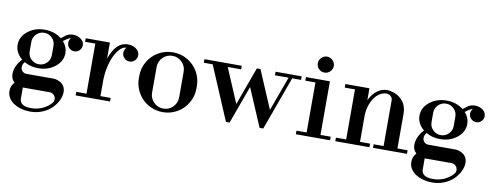

<svg xmlns="http://www.w3.org/2000/svg" viewBox="-73 -1112 4380 1707"><g transform="rotate(10 2117.5 -258.0)"><path d="M251 211.9Q147.5 211.9 80.1 158.2Q35.2 116.7 35.2 64Q35.2 14.6 66.9 -17.1Q35.2 -45.4 35.2 -89.8Q35.2 -125.5 51.5 -162.4Q67.9 -199.2 98.1 -231Q68.4 -254.4 51.8 -286.4Q35.2 -318.4 35.2 -354Q35.2 -426.3 98.4 -477.1Q161.6 -527.8 251 -527.8Q339.4 -527.8 402.8 -478Q430.2 -500 431.2 -500Q463.4 -527.8 506.8 -527.8Q548.3 -527.8 582 -502Q606.9 -480 606.9 -450.2Q606.9 -422.9 587.9 -403.3Q568.8 -383.8 541 -383.8Q514.2 -383.8 494.6 -403.3Q475.1 -422.9 475.1 -450.2Q475.1 -475.6 493.2 -495.1Q470.7 -491.2 425.8 -456.1Q466.8 -410.2 466.8 -354Q466.8 -281.7 403.6 -231Q340.3 -180.2 251 -180.2Q179.7 -180.2 125 -212.9Q110.4 -196.3 106.7 -178Q103 -159.7 108.9 -145.5Q114.7 -131.3 127.7 -122.1Q140.6 -112.8 157.2 -112.8H399.9Q410.2 -112.8 423.1 -110.4Q436 -107.9 451.9 -100.8Q467.8 -93.8 480.7 -83Q493.7 -72.3 502.4 -53.5Q511.2 -34.7 511.2 -11.2Q511.2 27.3 491.5 67.1Q471.7 106.9 438.2 139.2Q404.8 171.4 355.2 191.7Q305.7 211.9 251 211.9ZM147 110.8Q147 180.2 251 180.2Q305.2 180.2 351.6 159.2Q397.9 138.2 429.2 103Q441.4 90.3 443.4 74Q445.3 57.6 439.2 44.2Q433.1 30.8 419.7 21.5Q406.2 12.2 389.2 12.2H147ZM150.9 -315.9Q150.9 -274.4 180.2 -245.1Q209.5 -215.8 251 -215.8Q292.5 -215.8 321.8 -245.1Q351.1 -274.4 351.1 -315.9V-399.9Q351.1 -441.4 321.8 -470.7Q292.5 -500 251 -500Q209.5 -500 180.2 -470.7Q150.9 -441.4 150.9 -399.9Z M621.6 0V-32.2H713.9V-483.9H621.6V-516.1H839.8V-372.1Q869.1 -451.7 908 -489.7Q946.8 -527.8 1002.9 -527.8Q1055.2 -527.8 1087.9 -495.1Q1107.4 -475.1 1107.4 -447.3Q1107.4 -419.4 1087.9 -399.9Q1068.4 -379.9 1040.3 -379.9Q1012.2 -379.9 992.7 -399.9Q973.1 -419.4 973.1 -447.3Q973.1 -475.1 992.7 -495.1Q967.3 -498 939.9 -472.7Q912.6 -447.3 890.4 -403.3Q868.2 -359.4 854 -296.9Q839.8 -234.4 839.8 -168.9V-32.2H931.6V0Z M1408.7 12.2Q1355.5 12.2 1307.4 -8.3Q1259.3 -28.8 1224.4 -63.7Q1189.5 -98.6 1168.9 -146.7Q1148.4 -194.8 1148.4 -248V-268.1Q1148.4 -338.9 1183.1 -398.7Q1217.8 -458.5 1277.8 -493.2Q1337.9 -527.8 1408.7 -527.8Q1479.5 -527.8 1539.3 -493.2Q1599.1 -458.5 1633.8 -398.7Q1668.5 -338.9 1668.5 -268.1V-248Q1668.5 -177.2 1633.8 -117.2Q1599.1 -57.1 1539.3 -22.5Q1479.5 12.2 1408.7 12.2ZM1286.6 -142.1Q1286.6 -91.8 1322.3 -55.9Q1357.9 -20 1408.7 -20Q1459.5 -20 1495.1 -55.9Q1530.8 -91.8 1530.8 -142.1V-374Q1530.8 -424.3 1495.1 -460.2Q1459.5 -496.1 1408.7 -496.1Q1357.9 -496.1 1322.3 -460.2Q1286.6 -424.3 1286.6 -374Z M1978.5 0 1773.4 -483.9H1693.4V-516.1H2030.3V-483.9H1909.2L2041.5 -172.9L2166.5 -516.1H2199.2L2345.2 -172.9L2458.5 -483.9H2335.4V-516.1H2571.3V-483.9H2491.2L2315.4 0H2282.2L2136.2 -342.8L2011.2 0Z M2609.4 0V-32.2H2701.2V-483.9H2609.4V-516.1H2826.2V-32.2H2918.5V0ZM2692.4 -655.8Q2692.4 -685.1 2713.4 -706.5Q2734.4 -728 2764.2 -728Q2793.5 -728 2814.9 -706.5Q2836.4 -685.1 2836.4 -655.8Q2836.4 -626 2814.9 -605Q2793.5 -584 2764.2 -584Q2734.4 -584 2713.4 -605Q2692.4 -626 2692.4 -655.8Z M2965.8 0V-32.2H3058.1V-483.9H2965.8V-516.1H3183.1V-409.2Q3209 -463.9 3250.5 -495.8Q3292 -527.8 3340.8 -527.8Q3356.4 -527.8 3374.5 -523.9Q3392.6 -520 3413.3 -512Q3434.1 -503.9 3452.9 -489.5Q3471.7 -475.1 3487.1 -456.1Q3502.4 -437 3511.7 -408.7Q3521 -380.4 3521 -347.2V-32.2H3612.8V0H3306.2V-32.2H3396V-445.8Q3396 -465.3 3380.1 -480.7Q3364.3 -496.1 3340.8 -496.1Q3293 -496.1 3251 -454.1Q3221.7 -423.3 3203.9 -377Q3186 -330.6 3183.1 -276.9V-32.2H3273.9V0Z M3878.9 211.9Q3775.4 211.9 3708 158.2Q3663.1 116.7 3663.1 64Q3663.1 14.6 3694.8 -17.1Q3663.1 -45.4 3663.1 -89.8Q3663.1 -125.5 3679.4 -162.4Q3695.8 -199.2 3726.1 -231Q3696.3 -254.4 3679.7 -286.4Q3663.1 -318.4 3663.1 -354Q3663.1 -426.3 3726.3 -477.1Q3789.6 -527.8 3878.9 -527.8Q3967.3 -527.8 4030.8 -478Q4058.1 -500 4059.1 -500Q4091.3 -527.8 4134.8 -527.8Q4176.3 -527.8 4210 -502Q4234.9 -480 4234.9 -450.2Q4234.9 -422.9 4215.8 -403.3Q4196.8 -383.8 4168.9 -383.8Q4142.1 -383.8 4122.6 -403.3Q4103 -422.9 4103 -450.2Q4103 -475.6 4121.1 -495.1Q4098.6 -491.2 4053.7 -456.1Q4094.7 -410.2 4094.7 -354Q4094.7 -281.7 4031.5 -231Q3968.3 -180.2 3878.9 -180.2Q3807.6 -180.2 3752.9 -212.9Q3738.3 -196.3 3734.6 -178Q3731 -159.7 3736.8 -145.5Q3742.7 -131.3 3755.6 -122.1Q3768.6 -112.8 3785.2 -112.8H4027.8Q4038.1 -112.8 4051 -110.4Q4064 -107.9 4079.8 -100.8Q4095.7 -93.8 4108.6 -83Q4121.6 -72.3 4130.4 -53.5Q4139.2 -34.7 4139.2 -11.2Q4139.2 27.3 4119.4 67.1Q4099.6 106.9 4066.2 139.2Q4032.7 171.4 3983.2 191.7Q3933.6 211.9 3878.9 211.9ZM3774.9 110.8Q3774.9 180.2 3878.9 180.2Q3933.1 180.2 3979.5 159.2Q4025.9 138.2 4057.1 103Q4069.3 90.3 4071.3 74Q4073.2 57.6 4067.1 44.2Q4061 30.8 4047.6 21.5Q4034.2 12.2 4017.1 12.2H3774.9ZM3778.8 -315.9Q3778.8 -274.4 3808.1 -245.1Q3837.4 -215.8 3878.9 -215.8Q3920.4 -215.8 3949.7 -245.1Q3979 -274.4 3979 -315.9V-399.9Q3979 -441.4 3949.7 -470.7Q3920.4 -500 3878.9 -500Q3837.4 -500 3808.1 -470.7Q3778.8 -441.4 3778.8 -399.9Z"/></g></svg>

Font: Fin Serif Display
Style: Italic
Weight: 400
Designer: J. Blake Harris
Version: Version 1.006;FEAKit 1.0